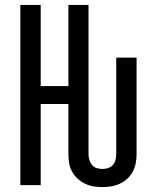

<svg xmlns="http://www.w3.org/2000/svg" viewBox="-20 -755 640 783"><path d="M398 8Q379 8 361 5Q343 2 326.5 -6Q310 -14 296.5 -26.5Q283 -39 274 -55Q265 -71 262 -89.5Q259 -108 259 -126V-331H146V0H63V-735H146V-404H259V-735H341V-126Q341 -114 344.5 -102.5Q348 -91 355.5 -82Q363 -73 374.5 -69.5Q386 -66 398 -66Q409 -66 420.5 -69.5Q432 -73 440 -82Q448 -91 451 -102.5Q454 -114 454 -126V-520H537V-126Q537 -108 533.5 -89.5Q530 -71 521.5 -55Q513 -39 499.5 -26.5Q486 -14 469 -6Q452 2 434 5Q416 8 398 8Z"/></svg>

Font: Nova Nerd Font
Style: Regular
Weight: 400
Designer: Belleve Invis
Foundry: Belleve Invis
Version: Version 24.1.4; ttfautohint (v1.8.4);Nerd Fonts 3.1.1